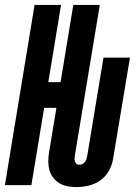

<svg xmlns="http://www.w3.org/2000/svg" viewBox="-38 -755 558 783"><path d="M273 8Q255 8 237 4.5Q219 1 204 -8Q189 -17 178.5 -31Q168 -45 163.5 -61.5Q159 -78 159 -96.5Q159 -115 162 -134L192 -315H142L90 0H-18L103 -735H211L159 -420H209L261 -735H369L267 -119Q266 -113 266 -107Q266 -101 268 -95.5Q270 -90 275 -86.5Q280 -83 286 -83Q293 -83 299 -86.5Q305 -90 309 -95.5Q313 -101 315 -107.5Q317 -114 318 -121L384 -520H492L423 -106Q419 -81 405.5 -57.5Q392 -34 370.5 -19Q349 -4 323.5 2Q298 8 273 8Z"/></svg>

Font: Iosevka SS04 Extrabold Oblique
Style: Regular
Weight: 800
Italic angle: -9°
Monospace: yes
Designer: Belleve Invis
Foundry: Belleve Invis
Version: Version 19.0.0; ttfautohint (v1.8.4)